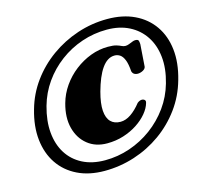

<svg xmlns="http://www.w3.org/2000/svg" viewBox="-117 -914 1175 1106"><g transform="rotate(-15 470.0 -361.0)"><path d="M374.5 60Q467 60 553.8 32Q640.5 4 713.8 -48.2Q787 -100.5 840.2 -173.2Q893.5 -246 918.5 -335.5Q946.5 -432.5 937.2 -514Q928 -595.5 886.2 -655.5Q844.5 -715.5 775.2 -748.5Q706 -781.5 614 -781.5Q521 -781.5 434.2 -752.5Q347.5 -723.5 274.5 -671Q201.5 -618.5 149 -546.5Q96.5 -474.5 72.5 -388Q45 -292.5 54 -210.8Q63 -129 104 -68.2Q145 -7.5 213.8 26.2Q282.5 60 374.5 60ZM393 1.5Q316 1.5 259.2 -27.8Q202.5 -57 169.5 -109.5Q136.5 -162 130 -233.2Q123.5 -304.5 147 -388.5Q167.5 -462 210.5 -523Q253.5 -584 313.8 -629Q374 -674 446 -698.5Q518 -723 595.5 -723Q671 -723 728 -694Q785 -665 819.5 -612.8Q854 -560.5 861.5 -489.8Q869 -419 845 -335.5Q824 -261 779.5 -199.2Q735 -137.5 674 -92.5Q613 -47.5 541 -23Q469 1.5 393 1.5ZM705.5 -256.5Q697 -226.5 672.5 -197Q648 -167.5 611.2 -143.2Q574.5 -119 528.2 -104.2Q482 -89.5 430 -89.5Q361 -89.5 313.8 -127.5Q266.5 -165.5 249.8 -230.2Q233 -295 255.5 -376Q270 -428.5 301.8 -474Q333.5 -519.5 377.5 -553.5Q421.5 -587.5 472.5 -606.8Q523.5 -626 576.5 -626Q608.5 -626 626 -620.8Q643.5 -615.5 654.2 -610Q665 -604.5 676 -604.5Q686.5 -604.5 698 -609Q709.5 -613.5 720 -617.8Q730.5 -622 737.5 -622Q753.5 -622 757 -615.2Q760.5 -608.5 761 -592.5L752 -466Q752.5 -452.5 740.8 -443.8Q729 -435 711.5 -432Q697 -430 685.5 -435.2Q674 -440.5 670 -454.5Q667 -498.5 657.2 -523Q647.5 -547.5 632.8 -557.5Q618 -567.5 600.5 -567.5Q578 -567.5 559 -555.2Q540 -543 523.5 -519.5Q507 -496 493.2 -462.8Q479.5 -429.5 468 -388Q450 -321 453.2 -277Q456.5 -233 478 -211.2Q499.5 -189.5 536 -189.5Q567 -189.5 598 -210.5Q629 -231.5 659 -269.5Q666 -275 672.5 -277.8Q679 -280.5 685 -280.8Q691 -281 696 -279Q711 -273 705.5 -256.5Z"/></g></svg>

Font: Fraunces Wonky
Style: Italic
Weight: 900
Italic angle: -16°
Version: Version 1.000;[b76b70a41]